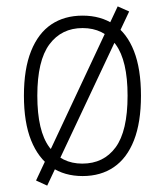

<svg xmlns="http://www.w3.org/2000/svg" viewBox="-20 -544 517 602"><path d="M239 8Q182 8 141 -20Q100 -48 77.5 -104Q55 -160 55 -244Q55 -328 77.5 -384Q100 -440 141 -467.5Q182 -495 239 -495Q296 -495 337 -467.5Q378 -440 400 -384Q422 -328 422 -244Q422 -160 400 -104Q378 -48 337 -20Q296 8 239 8ZM238 -31Q305 -31 342.5 -82Q380 -133 380 -244Q380 -354 342.5 -405Q305 -456 239 -456Q173 -456 135 -405Q97 -354 97 -244Q97 -133 135 -82Q173 -31 238 -31ZM128 38 93 22 349 -524 385 -508Z"/></svg>

Font: Nunito Sans 10pt Condensed ExtraLight
Style: Regular
Weight: 250
Width: 3
Designer: Vernon Adams
Foundry: Vernon Adams
Version: Version 3.101;gftools[0.9.27]